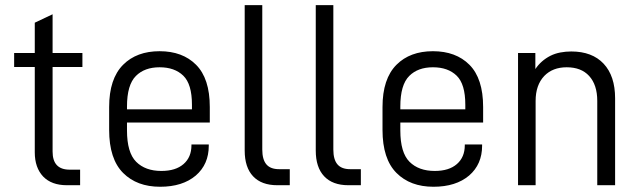

<svg xmlns="http://www.w3.org/2000/svg" viewBox="-20 -710 2452 736"><path d="M181.6 -453.1V-128.9Q181.6 -59.6 247.1 -59.6H287.1V0H236.3Q177.7 0 145.5 -33.2Q113.3 -67.4 113.3 -126V-453.1H34.2V-506.8H113.3V-623L181.6 -655.3V-506.8H295.9V-453.1Z M466.8 -240.2V-210Q466.8 -125 502 -89.8Q537.1 -54.7 598.6 -54.7Q653.3 -54.7 683.6 -81.1Q713.9 -107.4 713.9 -153.3V-156.2H780.3V-151.4Q780.3 -80.1 730.5 -37.1Q679.7 5.9 593.8 5.9Q504.9 5.9 452.1 -46.9Q398.4 -100.6 398.4 -211.9V-299.8Q398.4 -408.2 452.1 -461.9Q503.9 -513.7 591.8 -513.7Q679.7 -513.7 731.4 -461.9Q784.2 -409.2 784.2 -299.8V-240.2ZM501 -418.9Q466.8 -384.8 466.8 -301.8V-291H715.8V-308.6Q715.8 -387.7 682.6 -419.9Q649.4 -452.1 591.8 -452.1Q534.2 -452.1 501 -418.9Z M950.2 -34.2Q918 -68.4 918 -132.8V-690.4H985.4V-136.7Q985.4 -98.6 1001 -80.1Q1016.6 -61.5 1049.8 -61.5H1090.8V0H1043Q982.4 0 950.2 -34.2Z M1222.7 -34.2Q1190.4 -68.4 1190.4 -132.8V-690.4H1257.8V-136.7Q1257.8 -98.6 1273.4 -80.1Q1289.1 -61.5 1322.3 -61.5H1363.3V0H1315.4Q1254.9 0 1222.7 -34.2Z M1514.6 -240.2V-210Q1514.6 -125 1549.8 -89.8Q1585 -54.7 1646.5 -54.7Q1701.2 -54.7 1731.4 -81.1Q1761.7 -107.4 1761.7 -153.3V-156.2H1828.1V-151.4Q1828.1 -80.1 1778.3 -37.1Q1727.5 5.9 1641.6 5.9Q1552.7 5.9 1500 -46.9Q1446.3 -100.6 1446.3 -211.9V-299.8Q1446.3 -408.2 1500 -461.9Q1551.8 -513.7 1639.6 -513.7Q1727.5 -513.7 1779.3 -461.9Q1832 -409.2 1832 -299.8V-240.2ZM1548.8 -418.9Q1514.6 -384.8 1514.6 -301.8V-291H1763.7V-308.6Q1763.7 -387.7 1730.5 -419.9Q1697.3 -452.1 1639.6 -452.1Q1582 -452.1 1548.8 -418.9Z M1965.8 -506.8H2032.2V-445.3Q2053.7 -477.5 2089.8 -496.1Q2107.4 -504.9 2127.9 -508.8Q2148.4 -512.7 2169.9 -512.7Q2250 -512.7 2293.9 -465.8Q2337.9 -418.9 2337.9 -333V0H2269.5V-323.2Q2269.5 -384.8 2238.3 -418.9Q2208 -452.1 2152.3 -452.1Q2098.6 -452.1 2066.4 -418.9Q2033.2 -383.8 2033.2 -323.2V0H1965.8Z"/></svg>

Font: DINish
Style: Regular
Weight: 400
Designer: Bert Driehuis
Foundry: Playbeing
Version: Version 3.008; git-95204e4c-release